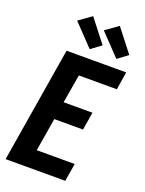

<svg xmlns="http://www.w3.org/2000/svg" viewBox="-179 -1067 866 1150"><g transform="rotate(20 254.5 -492.0)"><path d="M8 0 129 -735H509L491 -621H249L218 -439H402L383 -325H200L165 -114H407L388 0ZM426 -791 297 -926 378 -984 491 -839ZM256 -791 127 -926 208 -984 321 -839Z"/></g></svg>

Font: Iosevka SS04 Heavy
Style: Italic
Weight: 900
Italic angle: -9°
Monospace: yes
Designer: Belleve Invis
Foundry: Belleve Invis
Version: Version 19.0.0; ttfautohint (v1.8.4)